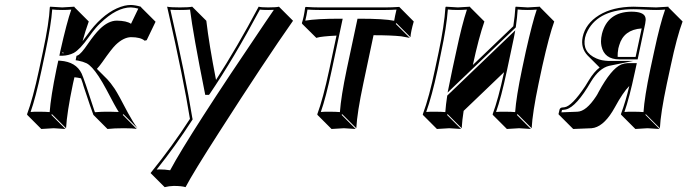

<svg xmlns="http://www.w3.org/2000/svg" viewBox="-20 -459 2765 772"><path d="M152.3 -250Q177.7 -369.1 180.2 -429.2L181.6 -432.1Q183.6 -432.1 230 -429.2Q230 -429.2 278.8 -432.1L280.3 -429.2L336.9 -372.6Q323.2 -335 312 -293.5Q316.9 -299.8 326.2 -312.5Q346.2 -340.3 358.4 -354Q417 -420.4 480.5 -436Q494.1 -439 506.3 -439Q524.9 -438.5 545.9 -432.1L548.8 -428.2L605.5 -371.6L569.8 -297.4L561.5 -295.4Q545.4 -309.6 506.3 -309.6Q476.1 -308.6 444.8 -278.3Q428.7 -262.7 391.6 -209.5Q378.4 -190.9 369.6 -182.1L411.6 -140.1Q423.8 -127.4 441.4 -101.6Q455.6 -80.1 494.6 -4.9Q512.7 28.8 532.7 56.6L476.1 0L473.6 2.9L529.8 59.6Q515.1 56.6 478.5 56.6Q438.5 56.6 412.1 59.6L355.5 2.9Q347.7 -16.6 315.9 -112.8Q314.5 -116.7 312.5 -124.5Q308.1 -138.2 305.7 -144Q293.5 -147 279.3 -148.4L273.4 -122.6Q249 -6.3 245.6 56.6L189 0L186.5 2.9L243.2 59.6Q241.2 59.6 195.8 56.6L146 59.6L89.4 2.9L88.9 0Q111.8 -61 137.2 -179.2ZM298.8 -224.6 296.4 -227.1 295.9 -226.1V-225.1Q297.9 -224.6 298.8 -224.6ZM236.8 -245.1 231.9 -250 231 -245.1Q234.4 -245.1 236.8 -245.1ZM162.1 -248 147 -176.8Q123 -64.5 103 -8.8Q119.6 -10.3 139.2 -9.8Q163.1 -9.8 179.7 -8.3Q184.1 -69.8 207 -181.2L214.4 -215.3L223.1 -214.8Q285.6 -210 308.1 -163.6Q313.5 -151.9 325.7 -116.2Q358.9 -16.6 359.9 -12.7Q360.8 -9.8 361.8 -7.8Q390.1 -10.3 421.9 -9.8Q439.9 -9.8 457.5 -8.8Q445.3 -26.9 407.2 -100.1Q392.1 -128.4 376.5 -152.3Q349.1 -193.8 328.1 -204.6Q314 -211.4 293.9 -215.3L284.2 -216.8L287.6 -234.4L292.5 -236.3Q305.7 -241.7 333.5 -282.7Q360.8 -322.3 381.3 -342.3Q416 -376 449.7 -376Q489.3 -375.5 506.8 -363.3L536.1 -424.3Q520.5 -428.7 506.3 -429.2Q449.2 -429.2 383.3 -365.7Q373.5 -356.4 365.7 -347.2Q354.5 -334.5 335.9 -308.6Q301.3 -259.8 276.4 -246.1Q255.9 -235.8 231.4 -234.9H218.8L222.2 -252Q249 -371.1 266.6 -420.4Q250 -418.9 230 -418.9Q206.1 -418.9 189.9 -420.9Q186 -361.3 162.1 -248Z M651.9 -432.1Q666 -429.2 703.1 -429.2Q739.3 -429.2 752.9 -432.1L809.6 -375.5Q820.8 -279.8 848.6 -137.7Q932.6 -267.6 1020 -432.1Q1030.3 -429.2 1058.1 -429.2Q1090.8 -429.2 1101.6 -432.1L1158.2 -375.5Q1047.9 -218.8 861.3 72.3Q756.3 235.8 726.1 293.5Q710.4 288.6 678.2 288.6Q659.7 289.1 642.1 293.5L585.4 236.8Q673.3 128.4 743.7 19Q718.3 -139.6 656.2 -413.6Q653.8 -424.3 651.9 -432.1ZM665 -419.9Q725.6 -155.8 752.9 13.2Q753.4 16.1 753.9 17.6L754.4 21.5L752.4 24.4Q687 126 609.9 222.7Q616.7 222.2 621.6 222.2Q643.1 222.2 664.1 225.6Q739.7 84 1047.4 -370.1Q1067.4 -399.9 1081.1 -419.4Q1072.3 -418.9 1058.1 -418.9Q1035.6 -418.9 1024.9 -420.4Q918.9 -222.2 823.7 -82L820.3 -77.6H805.2L803.7 -85.4Q756.3 -322.3 744.1 -420.4Q729.5 -418.9 703.1 -418.9Q678.2 -418.9 665 -419.9Z M1333 -315.9Q1303.7 -314.5 1283.4 -312.3Q1263.2 -310.1 1257.3 -308.1L1252 -306.6L1195.3 -362.8L1193.8 -366.2Q1201.7 -389.2 1207 -429.2L1209.5 -431.2Q1239.3 -429.2 1264.2 -429.2H1530.3Q1555.2 -429.2 1585.4 -431.2L1587.4 -429.2L1643.6 -372.6Q1631.8 -331.5 1630.4 -309.6L1573.7 -366.2L1571.3 -362.8L1627.9 -306.6Q1627.9 -306.6 1593.3 -313Q1551.3 -317.4 1481.9 -317.4L1440.9 -123.5Q1416 -6.8 1412.6 56.6L1356 0L1353.5 2.9L1410.2 59.6Q1408.2 59.6 1362.8 56.6L1313 59.6L1256.3 2.9L1255.9 0Q1278.8 -61.5 1304.2 -180.2ZM1345.7 -383.8H1357.9L1314 -177.7Q1290 -64.9 1270 -8.8Q1287.6 -10.3 1306.2 -9.8Q1330.1 -9.8 1346.7 -8.3Q1351.1 -70.8 1374.5 -182.1L1417.5 -383.8H1425.3Q1524.9 -383.8 1564.9 -375.5Q1567.9 -394 1574.2 -420.4Q1549.3 -418.9 1530.3 -418.9H1264.2Q1242.2 -418.9 1216.3 -420.4Q1212.4 -395 1207.5 -376Q1252.9 -383.8 1345.7 -383.8Z M2006.8 -168.9 1844.2 -13.2Q1838.4 23.4 1836.4 56.6L1779.8 0L1777.3 2.9L1834 59.6Q1832 59.6 1786.6 56.6Q1786.6 56.6 1736.8 59.6L1680.2 2.9V0Q1706.1 -69.8 1729 -180.2L1743.7 -249Q1766.6 -356.9 1771 -429.2L1772.9 -432.1Q1774.9 -432.1 1821.3 -429.2Q1821.3 -429.2 1869.6 -432.1L1871.1 -429.2L1927.7 -372.6Q1904.8 -307.1 1881.3 -197.8L2043.9 -353.5Q2050.3 -395 2052.2 -429.2L2053.7 -432.1Q2055.7 -432.1 2102.1 -429.2Q2102.1 -429.2 2150.9 -432.1L2152.3 -429.2L2208.5 -372.6Q2188.5 -317.9 2160.6 -193.4L2145.5 -122.6Q2121.1 -6.3 2117.7 56.6L2061 0L2058.1 2.9L2114.7 59.6Q2112.8 59.6 2067.4 56.6Q2067.4 56.6 2018.1 59.6L1961.4 2.9L1960.9 0Q1983.4 -60.1 2006.8 -168.9ZM1814.5 -252Q1837.4 -360.4 1857.4 -420.4Q1840.8 -418.9 1821.3 -418.9Q1797.4 -418.9 1780.8 -420.9Q1775.4 -349.6 1753.4 -247.1L1739.3 -177.7Q1716.8 -73.2 1693.8 -8.8Q1710.4 -10.3 1730 -9.8Q1754.4 -9.8 1770.5 -8.3Q1772.9 -40 1777.8 -71.3L1778.3 -74.7L2051.8 -336.9L2045.9 -305.7Q2041.5 -282.2 2033.7 -248L2018.6 -176.8Q1994.6 -64.5 1974.6 -8.8Q1991.2 -10.3 2010.7 -9.8Q2034.7 -9.8 2051.3 -8.3Q2055.7 -69.8 2079.1 -181.2L2094.2 -252Q2121.1 -371.1 2138.2 -420.4Q2121.6 -418.9 2102.1 -418.9Q2078.1 -418.9 2061.5 -420.9Q2059.6 -389.2 2054.2 -352.1L2053.7 -348.6L1779.8 -86.9L1786.1 -117.7Q1791.5 -144.5 1799.3 -182.1Z M2676.8 -194.3 2661.1 -121.6Q2636.2 -3.9 2633.3 56.6L2576.7 0L2575.2 2.9L2631.8 59.6Q2629.9 59.6 2583.5 56.6Q2583.5 56.6 2534.7 59.6L2478 2.9L2476.6 0Q2496.6 -54.2 2510.3 -113.3Q2484.4 -86.9 2452.1 -27.3Q2413.1 43.5 2369.6 54.7Q2363.3 56.2 2358.4 56.6L2284.7 59.6L2228 2.9L2225.6 0L2230 -19Q2232.9 -26.4 2241.2 -26.9L2249.5 -27.8Q2278.8 -31.2 2333 -112.3Q2341.3 -125 2347.7 -136.2Q2368.7 -170.9 2391.1 -187.5L2342.8 -235.8Q2314 -266.1 2322.8 -310.1Q2334 -363.8 2388.7 -397.9Q2443.4 -431.6 2527.3 -432.1Q2545.9 -432.1 2573.2 -430.7Q2600.6 -429.2 2618.2 -429.2L2667.5 -432.1L2668 -429.2L2724.6 -372.6Q2701.7 -311.5 2676.8 -194.3ZM2463.4 -230.5Q2467.3 -230.5 2470.7 -230H2535.6L2560.1 -344.7Q2487.8 -339.8 2469.7 -276.9Q2467.8 -270.5 2466.3 -264.6Q2462.9 -245.6 2463.4 -230.5ZM2610.4 -252.9Q2634.3 -364.3 2654.3 -420.4Q2636.7 -418.9 2618.2 -418.9Q2599.6 -418.9 2572.3 -420.4Q2545.4 -421.9 2527.3 -421.9Q2389.2 -421.9 2343.3 -336.4Q2335.4 -321.3 2332.5 -308.1Q2319.8 -249.5 2377.9 -224.1Q2389.2 -219.2 2400.9 -216.8Q2414.6 -214.4 2427.2 -213.9H2525.9L2429.2 -194.3Q2389.2 -184.6 2356.4 -130.9Q2297.9 -29.8 2255.9 -19Q2252.9 -18.6 2251 -18.1L2242.2 -17.1L2239.7 -16.6L2237.3 -7.3L2301.3 -9.8Q2336.9 -10.7 2377 -71.8Q2382.8 -80.6 2386.7 -88.9Q2437.5 -182.6 2478 -199.7Q2490.7 -204.6 2502.9 -205.1H2540.5L2532.2 -167Q2510.7 -65.9 2490.7 -8.8Q2507.3 -10.3 2526.9 -9.8Q2550.8 -9.8 2567.4 -8.3Q2571.3 -68.4 2594.7 -180.2ZM2543.9 -220.2H2470.7Q2409.7 -220.2 2398.4 -273.9Q2396.5 -283.7 2396.5 -292.5Q2396.5 -307.1 2400.4 -323.2Q2422.9 -410.6 2518.1 -412.1Q2567.9 -412.1 2574.7 -390.1Q2576.2 -384.8 2576.2 -378.9Q2575.7 -371.6 2574.2 -363.8Z"/></svg>

Font: Linux Biolinum Shadow O
Style: Italic
Weight: 400
Italic angle: -12°
Designer: Philipp H. Poll
Foundry: Philipp H. Poll
Version: Version 0.6.2